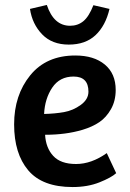

<svg xmlns="http://www.w3.org/2000/svg" viewBox="-20 -742 524 775"><path d="M284 -518Q359 -518 403 -481.5Q447 -445 447 -379Q447 -335 428 -301.5Q409 -268 381 -249Q353 -230 313 -218Q246 -198 162 -198Q165 -145 195 -112.5Q225 -80 287 -80Q349 -80 411 -124L449 -43Q429 -25 381.5 -6Q334 13 273 13Q151 13 94 -54.5Q37 -122 37 -240Q37 -358 102 -438Q167 -518 284 -518ZM337 -372Q337 -433 277 -433Q221 -433 191 -388.5Q161 -344 158 -282Q202 -283 238.5 -289.5Q275 -296 306 -318.5Q337 -341 337 -372ZM357 -721 422 -706Q406 -638 365.5 -600Q325 -562 257.5 -562Q190 -562 150 -603.5Q110 -645 101 -706L169 -722Q197 -638 263 -638Q294 -638 316.5 -656.5Q339 -675 357 -721Z"/></svg>

Font: Bree Serif
Style: Regular
Weight: 400
Designer: Veronika Burian, Jos Scaglione
Foundry: TypeTogether
Version: Version 1.001